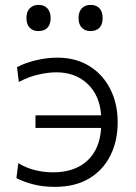

<svg xmlns="http://www.w3.org/2000/svg" viewBox="-20 -736 544 766"><path d="M198.5 9.5Q149.5 9.5 110 -1.2Q70.5 -12 45.5 -25.5L53 -85Q84.5 -66 119.8 -57.2Q155 -48.5 191 -48.5Q278 -48.5 328.2 -94.8Q378.5 -141 383.5 -225.5H121.5V-276H383.5Q378 -355.5 329.2 -401.5Q280.5 -447.5 204.5 -447.5Q176 -447.5 137.2 -439.5Q98.5 -431.5 55 -409L48 -468Q78 -484.5 122 -495.2Q166 -506 208.5 -506Q283 -506 337 -472.2Q391 -438.5 420.2 -380.2Q449.5 -322 449.5 -248Q449.5 -174 420.5 -115.8Q391.5 -57.5 335.8 -24Q280 9.5 198.5 9.5ZM341 -612Q320 -612 306.8 -625Q293.5 -638 293.5 -664Q293.5 -690 306.8 -703.2Q320 -716.5 342 -716.5Q364 -716.5 376.8 -702.8Q389.5 -689 389.5 -664Q389.5 -638 376.5 -625Q363.5 -612 341 -612ZM133 -612Q112 -612 98.8 -625Q85.5 -638 85.5 -664Q85.5 -690 99 -703.2Q112.5 -716.5 134 -716.5Q156 -716.5 169 -702.8Q182 -689 182 -664Q182 -638 169 -625Q156 -612 133 -612Z"/></svg>

Font: Heraclito Light
Style: Regular
Weight: 300
Designer: Kostas Bartsokas (font) & Cristiano Sobral (main changes)
Foundry: Kostas Bartsokas (font) & Cristiano Sobral (main changes)
Version: Version 1.00;July 8, 2020;FontCreator 13.0.0.2655 64-bit